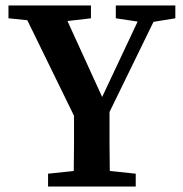

<svg xmlns="http://www.w3.org/2000/svg" viewBox="-20 -683 669 703"><path d="M11 -616V-663H313V-616L227 -606L354 -328L484 -604L404 -616V-663H622V-616L542 -603L381 -273Q381 -207 381 -155.5Q381 -104 382 -57L477 -47V0H156V-47L250 -57Q251 -101 251 -149.5Q251 -198 251 -259L80 -609Z"/></svg>

Font: Source Serif Pro Semibold
Style: Regular
Weight: 600
Designer: Frank Grießhammer
Foundry: Adobe Systems Incorporated
Version: Version 3.000;hotconv 1.0.109;makeotfexe 2.5.65596